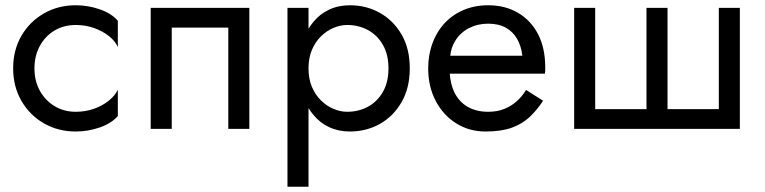

<svg xmlns="http://www.w3.org/2000/svg" viewBox="-20 -490 2908 730"><path d="M111 -230Q111 -182 131.5 -145Q152 -108 187.5 -86.5Q223 -65 268 -65Q305 -65 337.5 -76.5Q370 -88 394 -107.5Q418 -127 428 -149V-49Q404 -21 359.5 -5.5Q315 10 268 10Q201 10 147 -21Q93 -52 61.5 -106.5Q30 -161 30 -230Q30 -300 61.5 -354Q93 -408 147 -439Q201 -470 268 -470Q315 -470 359.5 -454.5Q404 -439 428 -411V-311Q418 -334 394 -353Q370 -372 337.5 -383.5Q305 -395 268 -395Q223 -395 187.5 -374Q152 -353 131.5 -315.5Q111 -278 111 -230Z M928 0H848V-385H633V0H553V-460H928Z M1073 220V-460H1153V-381Q1161 -394 1171 -406Q1196 -437 1231.5 -453.5Q1267 -470 1310 -470Q1373 -470 1424.5 -441Q1476 -412 1507 -358.5Q1538 -305 1538 -230Q1538 -156 1507 -102Q1476 -48 1424.5 -19Q1373 10 1310 10Q1267 10 1231.5 -6.5Q1196 -23 1171 -54Q1161 -66 1153 -79V220ZM1457 -230Q1457 -283 1435.5 -320Q1414 -357 1378.5 -376Q1343 -395 1300 -395Q1274 -395 1248 -384Q1222 -373 1200.5 -352Q1179 -331 1166 -300.5Q1153 -270 1153 -230Q1153 -190 1166 -159.5Q1179 -129 1200.5 -108Q1222 -87 1248 -76Q1274 -65 1300 -65Q1343 -65 1378.5 -84Q1414 -103 1435.5 -140Q1457 -177 1457 -230Z M1690 -210Q1693 -170 1707 -140Q1725 -103 1758 -84Q1791 -65 1836 -65Q1870 -65 1896.5 -75.5Q1923 -86 1944 -104.5Q1965 -123 1980 -148L2045 -107Q2022 -72 1994 -45.5Q1966 -19 1926 -4.5Q1886 10 1826 10Q1764 10 1714.5 -21Q1665 -52 1636.5 -106.5Q1608 -161 1608 -230Q1608 -243 1609 -255Q1610 -267 1612 -279Q1622 -336 1652 -379Q1682 -422 1729.5 -446Q1777 -470 1836 -470Q1901 -470 1950 -441Q1999 -412 2026 -359.5Q2053 -307 2053 -234V-222Q2053 -216 2052 -210ZM1966 -278Q1962 -314 1946.5 -341.5Q1931 -369 1903.5 -384.5Q1876 -400 1836 -400Q1796 -400 1763 -383Q1730 -366 1711 -335Q1695 -310 1692 -278Z M2713 -75V-460H2793V0H2163V-460H2243V-75H2438V-460H2518V-75Z"/></svg>

Font: Venryn Sans
Style: Regular
Weight: 400
Designer: Owen Earl, indestructible type* (font) & Cristiano Sobral (main changes)
Version: Version 3.600; ttfautohint (v1.8.3)